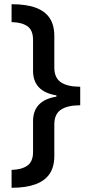

<svg xmlns="http://www.w3.org/2000/svg" viewBox="-20 -734 425 912"><path d="M35 73Q82 72 109.5 53Q137 34 137 -12V-158Q137 -257 248 -275V-281Q137 -299 137 -398V-544Q137 -591 110 -609.5Q83 -628 35 -629V-714Q105 -714 149.5 -697.5Q194 -681 216 -648Q238 -615 238 -563V-414Q238 -364 269.5 -343Q301 -322 361 -322V-234Q301 -234 269.5 -213Q238 -192 238 -143V7Q238 59 215.5 92Q193 125 148 141.5Q103 158 35 158Z"/></svg>

Font: Noto Sans Nag Mundari Medium
Style: Regular
Weight: 500
Version: Version 1.000